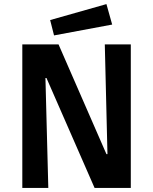

<svg xmlns="http://www.w3.org/2000/svg" viewBox="-20 -918 746 938"><path d="M89 0V-701H266L500 -165H505L492 -701H619V0H442L207 -537H202L216 0ZM244 -745 225 -820 500 -898 528 -798Z"/></svg>

Font: Ruda ExtraBold
Style: Regular
Weight: 800
Designer: Mariela Monsalve and Angelina Sanchez
Foundry: Mariela Monsalve and Angelina Sanchez
Version: Version 2.000